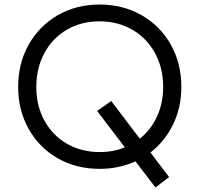

<svg xmlns="http://www.w3.org/2000/svg" viewBox="-20 -732 879 846"><path d="M577 -21Q503 12 419 12Q316 12 234.5 -34.5Q153 -81 106.5 -163.5Q60 -246 60 -349Q60 -453 106.5 -535.5Q153 -618 234.5 -665Q316 -712 419 -712Q522 -712 604 -665Q686 -618 732.5 -535.5Q779 -453 779 -349Q779 -259 743 -184.5Q707 -110 643 -60L725 48L665 94ZM530 -83 408 -243 470 -287 596 -121Q645 -160 672 -219Q699 -278 699 -349Q699 -432 663 -498Q627 -564 563 -601Q499 -638 419 -638Q338 -638 274.5 -601Q211 -564 175.5 -498Q140 -432 140 -349Q140 -266 175.5 -201Q211 -136 274.5 -99Q338 -62 419 -62Q481 -62 530 -83Z"/></svg>

Font: Lexend HM
Style: Regular
Weight: 400
Designer: Bonnie Shaver-Troup, Thomas Jockin, Octavio Pardo
Foundry: Lexend
Version: Version 1.091